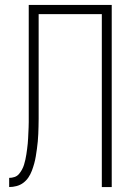

<svg xmlns="http://www.w3.org/2000/svg" viewBox="-20 -755 540 775"><path d="M17 0V-37Q28 -37 38.5 -40.5Q49 -44 56 -52Q63 -60 68.5 -70Q74 -80 77 -90Q80 -100 82.5 -111Q85 -122 86.5 -132.5Q88 -143 89.5 -154Q91 -165 92 -175.5Q93 -186 93.5 -197Q94 -208 94.5 -219Q95 -230 95.5 -240.5Q96 -251 96 -262Q96 -273 96 -284Q96 -295 96 -306V-735H431V0H391V-698H136V-305Q136 -290 136 -275Q136 -260 135.5 -244.5Q135 -229 134.5 -214Q134 -199 132.5 -184Q131 -169 129 -154Q127 -139 124.5 -124Q122 -109 118 -94.5Q114 -80 108.5 -65.5Q103 -51 94.5 -38.5Q86 -26 74 -17Q62 -8 47 -4Q32 0 17 0Z"/></svg>

Font: Iosevka Extralight
Style: Regular
Weight: 200
Monospace: yes
Designer: Belleve Invis
Foundry: Belleve Invis
Version: Version 32.0.1; ttfautohint (v1.8.4)